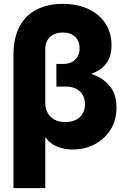

<svg xmlns="http://www.w3.org/2000/svg" viewBox="-20 -757 640 981"><path d="M48.8 204.1V-475.1Q48.8 -564.9 80.6 -623Q112.3 -681.2 169.2 -709.2Q226.1 -737.3 300.3 -737.3Q376.5 -737.3 432.6 -710.4Q488.8 -683.6 519.3 -636Q549.8 -588.4 549.8 -525.4Q549.8 -474.1 528.1 -440.2Q506.3 -406.2 464.1 -387Q421.9 -367.7 360.8 -359.9V-398.9Q423.3 -391.6 471.7 -369.6Q520 -347.7 547.6 -308.1Q575.2 -268.6 575.2 -207.5Q575.2 -143.1 545.2 -95Q515.1 -46.9 464.6 -20Q414.1 6.8 352.1 6.8Q305.7 6.8 271.2 -8.3Q236.8 -23.4 214.8 -51.8Q192.9 -80.1 184.1 -117.7L211.4 -120.1V204.1ZM313.5 -133.3Q344.7 -133.3 367.2 -144.3Q389.6 -155.3 401.9 -175.8Q414.1 -196.3 414.1 -224.1Q414.1 -265.1 388.2 -289.8Q362.3 -314.5 317.9 -314.5H268.1V-430.2H300.8Q327.6 -430.2 346.7 -439.7Q365.7 -449.2 376.2 -467.3Q386.7 -485.4 386.7 -510.3Q386.7 -547.4 363.8 -569.1Q340.8 -590.8 301.3 -590.8Q259.8 -590.8 235.6 -567.9Q211.4 -544.9 211.4 -506.3V-230.5Q211.4 -201.7 223.9 -179.7Q236.3 -157.7 259 -145.5Q281.7 -133.3 313.5 -133.3Z"/></svg>

Font: Inter 28pt ExtraBold
Style: Regular
Weight: 800
Designer: Rasmus Andersson
Foundry: rsms
Version: Version 4.001;git-66647c0bb